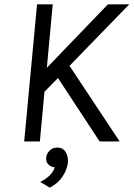

<svg xmlns="http://www.w3.org/2000/svg" viewBox="-20 -649 613 881"><path d="M150 -629H222L195 -338L475 -629H573L299 -347L529 0H437L246 -291L184 -228L163 0H91ZM209 212 164.5 186Q188.5 174 206.2 157.5Q224 141 231.5 119Q213 117 201.5 105.2Q190 93.5 192 73.5Q194.5 54.5 208.5 41.2Q222.5 28 243 28Q268 28 281 48.2Q294 68.5 291.5 97.5Q288.5 127.5 268 159.5Q247.5 191.5 209 212Z"/></svg>

Font: Karla
Style: Italic
Weight: 400
Italic angle: -8°
Designer: Jonathan Pinhorn
Version: Version 2.004;gftools[0.9.33]